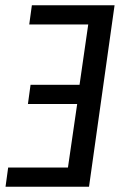

<svg xmlns="http://www.w3.org/2000/svg" viewBox="-20 -709 471 729"><path d="M415 -689 318 0H1L11 -73H238L273 -314H86L96 -387H282L315 -616H91L101 -689Z"/></svg>

Font: Fira Sans Compressed
Style: Italic
Weight: 400
Width: 1
Italic angle: -8°
Designer: bBox Type GmbH & Carrois Corporate GbR & Edenspiekermann AG
Foundry: bBox Type GmbH & Carrois Corporate GbR & Edenspiekermann AG
Version: Version 4.301